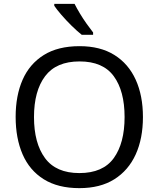

<svg xmlns="http://www.w3.org/2000/svg" viewBox="-20 -964 821 994"><path d="M720 -358Q720 -247 682.5 -164.5Q645 -82 572 -36Q499 10 391 10Q280 10 206.5 -36Q133 -82 97 -165Q61 -248 61 -359Q61 -469 97 -551Q133 -633 206.5 -679Q280 -725 392 -725Q499 -725 572 -679.5Q645 -634 682.5 -551.5Q720 -469 720 -358ZM156 -358Q156 -223 213 -145.5Q270 -68 391 -68Q513 -68 569 -145.5Q625 -223 625 -358Q625 -493 569 -569.5Q513 -646 392 -646Q271 -646 213.5 -569.5Q156 -493 156 -358ZM366 -944Q377 -922 393.5 -894.5Q410 -867 428.5 -841Q447 -815 462 -796V-784H403Q380 -802 351 -830.5Q322 -859 297.5 -887.5Q273 -916 261 -934V-944Z"/></svg>

Font: Noto Sans Tai Viet
Style: Regular
Weight: 400
Designer: Monotype Design Team
Foundry: Monotype Imaging Inc.
Version: Version 2.003; ttfautohint (v1.8.4.7-5d5b)